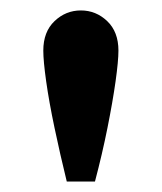

<svg xmlns="http://www.w3.org/2000/svg" viewBox="-20 -773 310 368"><path d="M162 -425H108Q95 -478 84.5 -528Q74 -578 68.5 -617Q63 -656 63 -676Q63 -712 84.5 -732.5Q106 -753 135 -753Q164 -753 185.5 -732.5Q207 -712 207 -676Q207 -656 201.5 -617Q196 -578 186 -528Q176 -478 162 -425Z"/></svg>

Font: Wix Madefor Text ExtraBold
Style: Regular
Weight: 800
Designer: Dalton Maag Ltd
Foundry: Dalton Maag Ltd
Version: Version 3.100